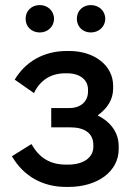

<svg xmlns="http://www.w3.org/2000/svg" viewBox="-20 -729 521 757"><path d="M338 -601C370 -601 395 -624 395 -655C395 -686 370 -709 338 -709C306 -709 283 -686 283 -655C283 -624 306 -601 338 -601ZM137 -601C168 -601 193 -624 193 -655C193 -686 168 -709 137 -709C104 -709 81 -686 81 -655C81 -624 104 -601 137 -601ZM240 8H250C366 8 448 -54 448 -141V-152C448 -206 417 -248 365 -274C403 -301 426 -337 426 -379V-391C426 -471 352 -528 253 -528H244C151 -528 80 -485 38 -415L114 -362C137 -411 179 -440 237 -440H245C294 -440 327 -415 327 -376V-368C327 -329 298 -303 254 -303H182V-227H256C315 -227 348 -203 348 -157V-150C348 -108 309 -80 249 -80H240C176 -80 134 -108 104 -161L27 -113C74 -32 151 8 240 8Z"/></svg>

Font: Fixel Text Medium
Style: Regular
Weight: 500
Width: 4
Designer: AlfaBravo + MacPaw
Foundry: Kyrylo Tkachov, Marchela Mozhyna, Serhii Makarenko, Maria Weinstein, Zakhar Kryvoshyya
Version: Version 1.211